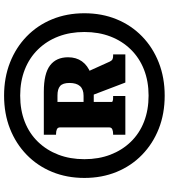

<svg xmlns="http://www.w3.org/2000/svg" viewBox="37 -826 828 942"><g transform="rotate(-90 451.0 -355.0)"><path d="M453 -40Q523 -40 580.5 -62.5Q638 -85 679.5 -127.5Q721 -170 743 -227.5Q765 -285 765 -355Q765 -425 743 -482.5Q721 -540 679.5 -582.5Q638 -625 580.5 -647.5Q523 -670 453 -670Q382 -670 324.5 -647.5Q267 -625 226 -582.5Q185 -540 163 -482.5Q141 -425 141 -355Q141 -285 163 -227.5Q185 -170 226 -127.5Q267 -85 324.5 -62.5Q382 -40 453 -40ZM453 39Q364 39 290.5 10Q217 -19 162.5 -72Q108 -125 78.5 -197Q49 -269 49 -355Q49 -441 78.5 -513Q108 -585 162.5 -638Q217 -691 290.5 -720Q364 -749 453 -749Q541 -749 615 -720Q689 -691 743.5 -638Q798 -585 827.5 -513Q857 -441 857 -355Q857 -269 827.5 -197Q798 -125 743.5 -72Q689 -19 615 10Q541 39 453 39ZM261 -154V-214H265Q278 -214 287.5 -218Q297 -222 297 -234V-474Q297 -486 287.5 -490Q278 -494 265 -494H261V-554H472Q561 -554 601 -523.5Q641 -493 641 -435Q641 -395 621 -367Q601 -339 562.5 -324Q524 -309 469 -309H422V-220Q422 -218 425.5 -216.5Q429 -215 433.5 -214.5Q438 -214 444 -214H451V-154ZM454 -487H422V-359H452Q484 -359 499.5 -376.5Q515 -394 515 -428Q515 -461 500 -474Q485 -487 454 -487ZM448 -335 554 -376 620 -230Q625 -220 631.5 -217Q638 -214 648 -214H655V-154H517Z"/></g></svg>

Font: Roboto Serif ExtraBold
Style: Italic
Weight: 800
Italic angle: -10°
Version: Version 1.007